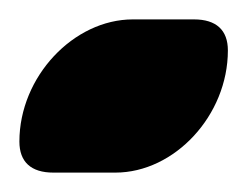

<svg xmlns="http://www.w3.org/2000/svg" viewBox="-53 -178 255 198"><path d="M2 0H66C127 0 182 -59 182 -126C182 -147 170 -158 147 -158H84C23 -158 -33 -99 -33 -32C-33 -11 -21 0 2 0Z"/></svg>

Font: Noto Nastaliq Urdu
Style: Regular
Weight: 400
Designer: Monotype Design Team (Patrick Giasson: type design, Kamal Mansour: OpenType code, Glenda Bellarosa). Updated by Simon Co
Foundry: Monotype Imaging Inc., Simon Cozens
Version: Version 3.009